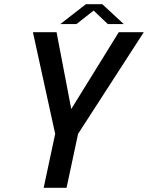

<svg xmlns="http://www.w3.org/2000/svg" viewBox="-20 -890 702 910"><path d="M661.5 -737.5 350 -255.5 295.5 0H187L241.5 -255.5L136 -737.5H248L328.5 -317H283L543 -737.5ZM266 -776 387 -870H465L566.5 -776H491L410 -853H440.5L342.5 -776Z"/></svg>

Font: Epilogue Medium
Style: Italic
Weight: 500
Italic angle: -12°
Designer: Tyler Finck
Foundry: Etcetera Type Co
Version: Version 2.112